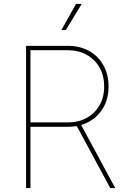

<svg xmlns="http://www.w3.org/2000/svg" viewBox="-20 -962 655 982"><path d="M113.3 0V-727.5H327.1Q388.2 -727.5 435.1 -701.7Q481.9 -675.8 508.5 -628.9Q535.2 -582 535.2 -519.5Q535.2 -458 508.5 -411.6Q481.9 -365.2 435.1 -339.4Q388.2 -313.5 327.1 -313.5H125V-335.9H327.1Q381.3 -335.9 423.1 -358.9Q464.8 -381.8 488.8 -423.1Q512.7 -464.4 512.7 -519.5Q512.7 -575.7 488.8 -617.2Q464.8 -658.7 423.1 -681.9Q381.3 -705.1 327.1 -705.1H135.7V0ZM543.9 0 365.2 -331.1H390.6L569.3 0ZM293.9 -808.1 368.7 -941.9H397.9L316.4 -808.1Z"/></svg>

Font: Inter Thin
Style: Regular
Weight: 250
Designer: Rasmus Andersson
Foundry: rsms
Version: Version 4.001;git-66647c0bb